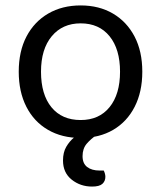

<svg xmlns="http://www.w3.org/2000/svg" viewBox="-20 -495 593 707"><path d="M504 -231Q504 -157 476 -102Q448 -47 397 -17Q346 13 277 13Q208 13 156.5 -17Q105 -47 77 -102Q49 -157 49 -231Q49 -306 77.5 -360.5Q106 -415 157.5 -445Q209 -475 277 -475Q345 -475 396 -445Q447 -415 475.5 -360.5Q504 -306 504 -231ZM277 -409Q210 -409 170.5 -361.5Q131 -314 131 -231Q131 -147 169.5 -100Q208 -53 277 -53Q345 -53 383.5 -100.5Q422 -148 422 -231Q422 -314 383.5 -361.5Q345 -409 277 -409ZM284 -10 336 2Q315 16 299.5 34Q284 52 284 80Q284 107 301 120Q318 133 347 133H362Q365 139 366.5 145Q368 151 368 156Q368 172 357 182Q346 192 319 192Q276 192 244 166.5Q212 141 212 96Q212 66 224 45.5Q236 25 253 11Q270 -3 284 -10Z"/></svg>

Font: Baloo Bhaijaan 2
Style: Regular
Weight: 400
Designer: Sanskriti Dholi, Noopur Datye and Ek Type
Foundry: Ek Type
Version: Version 1.701